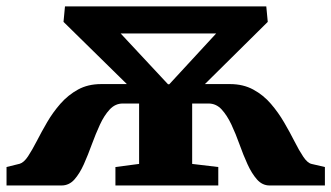

<svg xmlns="http://www.w3.org/2000/svg" viewBox="-28 -568 1015 588"><path d="M-8 0V-56.5L32.5 -66.5Q45.5 -70.5 58 -89.5Q70.5 -108.5 84.8 -136.2Q99 -164 116.5 -194Q134 -224 157.2 -250.5Q180.5 -277 211 -293.8Q241.5 -310.5 281.5 -310.5H360.5L166.5 -501L171 -548.5H787.5L792 -501L599.5 -310.5H676.5Q716.5 -310.5 747.5 -293.8Q778.5 -277 801.5 -250.2Q824.5 -223.5 842.2 -193Q860 -162.5 874 -134.8Q888 -107 900.8 -88Q913.5 -69 926 -66L967 -56.5V0H797.5Q775.5 0 759.2 -18.2Q743 -36.5 730 -65Q717 -93.5 705.5 -125.8Q694 -158 680.8 -186.2Q667.5 -214.5 650.8 -232.8Q634 -251 610.5 -251H560.5V-66L640.5 -56.5V0H325.5V-56.5L398 -66V-251H348Q325 -251 308 -232.8Q291 -214.5 278 -186.2Q265 -158 253.2 -125.8Q241.5 -93.5 228.8 -65Q216 -36.5 199.8 -18.2Q183.5 0 160.5 0ZM486.5 -310H490.5L634 -465.5H341.5Z"/></svg>

Font: Merriweather 36pt Black
Style: Regular
Weight: 900
Version: Version 2.100